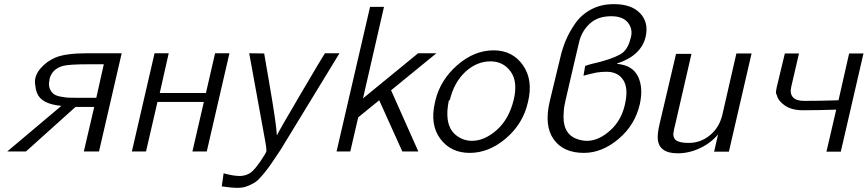

<svg xmlns="http://www.w3.org/2000/svg" viewBox="-20 -728 4171 923"><path d="M15 0 275 -219Q178 -228 158 -281Q151 -299 149 -321Q143 -361 173 -397Q203 -433 248 -452Q298 -472 400 -472H565L456 0H383L433 -214H343L105 0ZM218 -348V-344Q212 -319 219.5 -301.5Q227 -284 239 -275.5Q251 -267 274 -263Q297 -259 308.5 -258.5Q320 -258 341 -258H443L479 -419H405Q311 -419 282 -411Q230 -396 218 -348Z M614 0 723 -472H791L748 -281H970L1014 -472H1083L974 0H905L960 -238H737L682 0Z M1178 -472Q1190 -472 1214 -471.5Q1238 -471 1250 -471L1272 -343Q1309 -130 1311 -77Q1321 -99 1429 -282.5Q1537 -466 1542 -472H1612L1329 -8Q1298 38 1285 57.5Q1272 77 1248.5 106Q1225 135 1209.5 146Q1194 157 1171.5 166Q1149 175 1124 175Q1092 175 1046 168L1055 105Q1102 118 1132 118Q1156 118 1177 107Q1205 93 1253 15Q1260 3 1261 -2Q1261 -18 1254 -55Z M1598 0 1759 -695H1826L1725 -255L1990 -472H2078L1860 -294L1991 0H1914L1803 -246L1702 -164L1664 0Z M2071 -236Q2071 -239 2073 -245Q2097 -344 2178.5 -415Q2260 -486 2353 -486Q2444 -486 2494 -414.5Q2544 -343 2518 -237Q2495 -134 2413 -63.5Q2331 7 2238 7Q2147 7 2096.5 -61Q2046 -129 2071 -236ZM2142 -246H2138Q2127 -195 2132 -155Q2139 -104 2173 -77.5Q2207 -51 2249 -51Q2309 -51 2368 -103Q2427 -155 2450 -250Q2470 -336 2434.5 -384.5Q2399 -433 2338 -433Q2272 -433 2217.5 -383Q2163 -333 2142 -246Z M2623 -242 2673 -449Q2683 -493 2699.5 -533Q2716 -573 2745 -615Q2774 -657 2821.5 -682.5Q2869 -708 2929 -708H2933Q3016 -708 3057.5 -664Q3099 -620 3084 -552Q3063 -461 2947 -423V-421Q3021 -414 3047 -360.5Q3073 -307 3056 -228Q3033 -127 2953.5 -60Q2874 7 2787 7Q2688 7 2641.5 -58.5Q2595 -124 2623 -242ZM2785 -364 2793 -411Q2817 -420 2867 -431Q2949 -454 2975 -476Q3001 -498 3013 -549Q3023 -589 2998 -620Q2973 -650 2919 -650Q2854 -650 2816 -615Q2778 -580 2765 -530L2743 -437L2699 -247Q2691 -215 2690 -189Q2681 -90 2748 -62Q2778 -50 2806 -51Q2860 -53 2913.5 -101Q2967 -149 2984 -225Q3002 -302 2977 -342Q2951 -383 2896 -383Q2870 -383 2846 -379Q2805 -370 2785 -364Z M3151 -133 3230 -469H3304L3224 -121Q3221 -113 3218 -92Q3215 -79 3220 -67Q3228 -41 3291 -41Q3348 -41 3392.5 -77.5Q3437 -114 3452 -174L3520 -471H3593L3484 1H3413L3432 -82Q3397 -40 3344.5 -15.5Q3292 9 3238 9Q3147 9 3142 -61Q3140 -86 3151 -133Z M3714 -309 3753 -471H3821L3784 -312Q3776 -279 3791.5 -261Q3807 -243 3845 -243Q3926 -243 4011 -246L4062 -471H4131L4022 1H3953L4000 -201Q3920 -198 3840 -198Q3786 -198 3753.5 -220.5Q3721 -243 3715 -269Q3713 -272 3711 -278Q3709 -288 3714 -309Z"/></svg>

Font: Coval
Style: ExtraLight Italic
Weight: 200
Foundry: Context Ltd
Version: Version 001.000